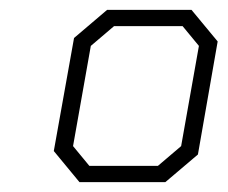

<svg xmlns="http://www.w3.org/2000/svg" viewBox="-20 -720 461 389"><path d="M89 -414 130 -643 197 -700H368L421 -636L381 -407L315 -351H141ZM300 -384 347 -424 383 -627 350 -667H211L164 -627L128 -424L161 -384Z"/></svg>

Font: Chakra Petch ExtraLight
Style: Italic
Weight: 275
Italic angle: -10°
Designer: Katatrad Aksorn Co.,Ltd.
Foundry: Cadson Demak Co.,Ltd.
Version: Version 1.000; ttfautohint (v1.6)